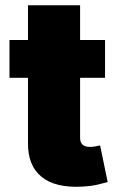

<svg xmlns="http://www.w3.org/2000/svg" viewBox="-20 -696 445 722"><path d="M375 -545.5V-403.4H281.2V-177.6Q281.2 -143.5 318.2 -143.5Q327.1 -143.5 339 -145.6Q350.9 -147.7 356.5 -149.1L384.9 -11.4Q371.8 -7.5 347.5 -1.8Q323.2 3.9 289.8 5.7Q188.2 11.4 136.2 -31.1Q84.2 -73.5 85.2 -159.1V-403.4H15.6V-545.5H85.2V-676.1H281.2V-545.5Z"/></svg>

Font: Inter UI Black
Style: Regular
Weight: 900
Designer: Rasmus Andersson
Foundry: rsms
Version: 3.2;8d6f07862